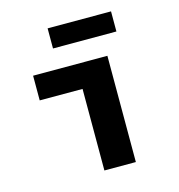

<svg xmlns="http://www.w3.org/2000/svg" viewBox="-103 -775 806 866"><g transform="rotate(-15 300.0 -342.5)"><path d="M278.5 0V-380.8H78.5V-496.1H425.4V0ZM197 -591.5V-685.4H493.1V-591.5Z"/></g></svg>

Font: Source Code Pro ExtraLight
Style: Regular
Weight: 200
Monospace: yes
Designer: Paul D. Hunt, Teo Tuominen
Foundry: Adobe
Version: Version 1.026;hotconv 1.1.0;makeotfexe 2.6.0